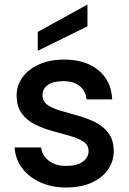

<svg xmlns="http://www.w3.org/2000/svg" viewBox="-20 -825 574 854"><path d="M275 9Q209 9 158 -14.5Q107 -38 77.5 -78.5Q48 -119 45 -169H163Q166 -135 196 -111Q226 -87 273 -87Q323 -87 348.5 -106Q374 -125 374 -153Q374 -180 351 -195Q328 -210 291.5 -220.5Q255 -231 214 -242Q173 -253 136.5 -271Q100 -289 77 -320Q54 -351 54 -401Q54 -445 80 -481Q106 -517 153.5 -538.5Q201 -560 266 -560Q360 -560 417.5 -513Q475 -466 479 -383H365Q362 -419 335.5 -441.5Q309 -464 262 -464Q216 -464 192.5 -447Q169 -430 169 -402Q169 -374 191.5 -358.5Q214 -343 249.5 -332.5Q285 -322 325 -311Q365 -300 401.5 -282.5Q438 -265 461.5 -234.5Q485 -204 486 -154Q486 -108 460.5 -71Q435 -34 387.5 -12.5Q340 9 275 9ZM369 -805V-708L148 -599V-683Z"/></svg>

Font: Poppins Medium
Style: Regular
Weight: 500
Designer: Ninad Kale (Devanagari), Jonny Pinhorn (Latin)
Version: Version 5.002